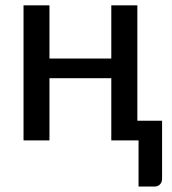

<svg xmlns="http://www.w3.org/2000/svg" viewBox="-20 -528 648 722"><path d="M589.5 -74V143.5Q589.5 157.5 581.5 165.5Q573.5 173.5 561 173.5H501V0H398.5V-234H166V0H68.5V-508H166V-308H398.5V-508H496.5V-74Z"/></svg>

Font: Lato 2
Style: Regular
Weight: 500
Designer: Lukasz Dziedzic with Adam Twardoch and Botio Nikoltchev
Foundry: tyPoland Lukasz Dziedzic
Version: Version 2.015; 2015-08-06; http://www.latofonts.com/